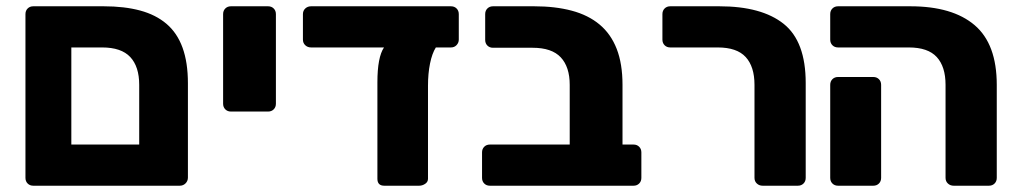

<svg xmlns="http://www.w3.org/2000/svg" viewBox="-20 -591 3247 611"><path d="M86 0Q75 0 68 -7Q61 -14 61 -25V-546Q61 -557 68 -564Q75 -571 86 -571H310Q376 -571 426 -557.5Q476 -544 510 -515Q544 -486 561 -439Q578 -392 578 -326V-26Q578 -15 570.5 -7.5Q563 0 552 0ZM207 -131H423V-321Q423 -379 394.5 -409.5Q366 -440 305 -440H207Z M715 -236Q704 -236 697 -243Q690 -250 690 -261V-546Q690 -557 697 -564Q704 -571 715 -571H833Q844 -571 851 -564Q858 -557 858 -546V-261Q858 -250 851 -243Q844 -236 833 -236Z M1203 0Q1181 0 1181 -22V-329Q1181 -409 1202 -440H970Q959 -440 951.5 -447Q944 -454 944 -465V-546Q944 -557 951.5 -564Q959 -571 970 -571H1415Q1426 -571 1433 -564Q1440 -557 1440 -546V-465Q1440 -455 1433 -447.5Q1426 -440 1415 -440H1367Q1355 -421 1348.5 -389Q1342 -357 1342 -318V-22Q1342 -12 1333 -6Q1324 0 1314 0Z M1539 0Q1528 0 1521 -7Q1514 -14 1514 -25V-106Q1514 -117 1521 -124Q1528 -131 1539 -131H1793V-321Q1793 -378 1764.5 -408.5Q1736 -439 1675 -439H1549Q1538 -439 1531 -446Q1524 -453 1524 -464V-546Q1524 -557 1531 -564Q1538 -571 1549 -571H1680Q1747 -571 1799.5 -557Q1852 -543 1888 -513Q1924 -483 1942.5 -435.5Q1961 -388 1961 -321V-131H1996Q2007 -131 2014 -124Q2021 -117 2021 -106V-25Q2021 -14 2014 -7Q2007 0 1996 0Z M2407 0Q2396 0 2388.5 -7Q2381 -14 2381 -25V-321Q2381 -379 2353 -409.5Q2325 -440 2264 -440H2113Q2102 -440 2095 -447Q2088 -454 2088 -465V-546Q2088 -557 2095 -564Q2102 -571 2113 -571H2269Q2404 -571 2474 -515Q2544 -459 2544 -327V-25Q2544 -14 2537 -7Q2530 0 2519 0Z M3015 0Q3004 0 2996.5 -7Q2989 -14 2989 -25V-321Q2989 -379 2961 -409.5Q2933 -440 2872 -440H2647Q2636 -440 2629 -447Q2622 -454 2622 -465V-546Q2622 -557 2629 -564Q2636 -571 2647 -571H2877Q3011 -571 3081.5 -511Q3152 -451 3152 -321V-25Q3152 -14 3145 -7Q3138 0 3127 0ZM2647 0Q2636 0 2629 -7Q2622 -14 2622 -25V-321Q2622 -332 2629 -339Q2636 -346 2647 -346H2759Q2770 -346 2777 -339Q2784 -332 2784 -321V-25Q2784 -14 2777 -7Q2770 0 2759 0Z"/></svg>

Font: Fz Rubik
Style: Bold
Weight: 700
Designer: Hubert and Fischer
Foundry: Hubert and Fischer
Version: Vit hóa bi FontZin.com